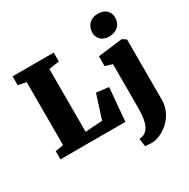

<svg xmlns="http://www.w3.org/2000/svg" viewBox="-229 -1039 1463 1489"><g transform="rotate(-30 502.0 -294.5)"><path d="M751.5 -435.5 687 -455.6 687.5 -543 905.3 -569.8H907.7L941.4 -546.9V-10.7Q941.4 30.8 929.9 65.7Q918.5 100.6 899.4 128.9Q880.4 157.2 856.2 178.5Q832 199.7 806.6 214.1Q781.2 228.5 756.6 235.8Q731.9 243.2 712.4 243.2Q705.6 243.2 696 242.9Q686.5 242.7 677.2 242.2Q668 241.7 659.9 241Q651.9 240.2 648.4 239.3L639.2 168.5Q645.5 168.5 658.7 166.5Q671.9 164.6 686 156.2Q720.2 137.2 735.6 87.9Q751 38.6 751 -47.9ZM29.3 -74.2 102.1 -85.4V-649.4L29.8 -664.1V-743.2H397.9V-664.1L305.2 -649.4V-87.4L458.5 -98.1L526.9 -310.5L636.7 -296.9L610.8 0H29.3ZM832 -635.3Q810.5 -635.3 792.5 -642.1Q774.4 -648.9 761.5 -661.1Q748.5 -673.3 741.2 -689.9Q733.9 -706.5 733.9 -725.6Q733.9 -748 741.5 -767.8Q749 -787.6 762.9 -802.2Q776.9 -816.9 797.1 -825.2Q817.4 -833.5 843.3 -833.5H843.8Q869.1 -833.5 888.4 -826.4Q907.7 -819.3 920.7 -806.9Q933.6 -794.4 940.2 -777.8Q946.8 -761.2 946.8 -742.2Q946.8 -719.7 939.7 -700.2Q932.6 -680.7 918.2 -666.3Q903.8 -651.9 882.3 -643.6Q860.8 -635.3 832.5 -635.3H832Z"/></g></svg>

Font: Merriweather UltraBold
Style: Regular
Weight: 900
Designer: Eben Sorkin ( sorkintype@gmail.com )
Foundry: Eben Sorkin
Version: Version 1.570; ttfautohint (v1.3) -l 8 -r 32 -G 0 -x 0 -H 60